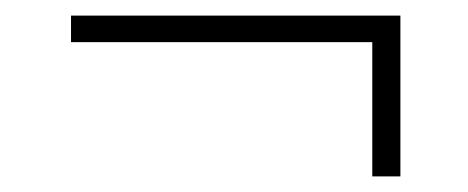

<svg xmlns="http://www.w3.org/2000/svg" viewBox="-20 -352 600 246"><path d="M457 -126V-298H71V-332H493V-126Z"/></svg>

Font: TitilliumWeb ExtraLight
Style: Regular
Weight: 400
Designer: Mohamed Gaber, Accademia di Belle Arti di Urbino and others
Foundry: Kief Type Foundry, Accademia di Belle Arti di Urbino and others
Version: Version 3.000; ttfautohint (v1.8.2)